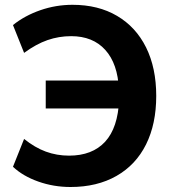

<svg xmlns="http://www.w3.org/2000/svg" viewBox="-20 -749 706 780"><path d="M32.7 -71.5 77.9 -184.6Q121.6 -149.4 166.1 -133.1Q210.7 -116.7 260.5 -116.7Q355 -116.7 407.1 -173.3Q459.2 -230 463.9 -343.5L504.2 -308.3H165.8V-421.9H502.4L463.1 -386Q458.3 -490.2 407.8 -546.1Q357.4 -602.1 269 -602.1Q219 -602.1 173 -586.1Q127 -570.1 77.9 -534.2L32.7 -647.2Q80.1 -685.3 143.4 -707.4Q206.8 -729.5 274.4 -729.5Q379.2 -729.5 455.7 -684.4Q532.2 -639.4 573.5 -556.2Q614.7 -472.9 614.7 -359.4Q614.7 -245.6 573.4 -162.4Q532 -79.1 453.1 -34.2Q374.3 10.7 266.4 10.7Q197.8 10.7 135.5 -11.4Q73.2 -33.4 32.7 -71.5Z"/></svg>

Font: Min Sans VF VF
Style: Regular
Weight: 400
Designer: Jinseong-Kim, NotoSansCJK, Nunito
Foundry: Jinseong-Kim
Version: Version 1.420;Glyphs 3.1.2 (3151)